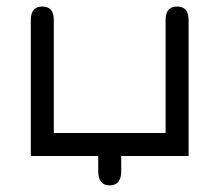

<svg xmlns="http://www.w3.org/2000/svg" viewBox="-20 -477 671 587"><path d="M280.3 45.9V0H74.2V-416Q74.2 -457 109.4 -457Q144.5 -457 144.5 -416V-70.3H486.3V-416Q486.3 -457 521.5 -457Q556.6 -457 556.6 -416V0H350.6V45.9Q350.6 89.8 315.4 89.8Q280.3 89.8 280.3 45.9Z"/></svg>

Font: Jura
Style: DemiBold
Weight: 600
Version: Version 2.5